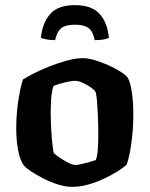

<svg xmlns="http://www.w3.org/2000/svg" viewBox="-20 -726 581 746"><path d="M260 0Q234 0 204.5 -9.5Q175 -19 147.5 -33Q120 -47 100 -60.5Q80 -74 73 -83Q57 -104 50 -144Q43 -184 43 -229Q43 -267 47 -303Q51 -339 57 -369Q63 -399 69 -417Q83 -426 110 -440Q137 -454 171 -467.5Q205 -481 239.5 -490.5Q274 -500 303 -500Q322 -500 347.5 -492.5Q373 -485 399 -473.5Q425 -462 446 -449Q467 -436 476 -425Q484 -410 489 -386.5Q494 -363 496 -335.5Q498 -308 498 -281Q498 -224 490.5 -170.5Q483 -117 472 -86Q460 -75 437 -60.5Q414 -46 384.5 -32Q355 -18 323 -9Q291 0 260 0ZM273 -85Q281 -85 296.5 -88.5Q312 -92 328 -96.5Q344 -101 352 -104Q358 -117 360 -145.5Q362 -174 362 -205Q362 -237 360.5 -273Q359 -309 356.5 -337Q354 -365 350 -371Q346 -377 332.5 -386.5Q319 -396 302 -404Q285 -412 271 -412Q261 -412 244.5 -408.5Q228 -405 212.5 -400.5Q197 -396 188 -392Q185 -385 182 -368.5Q179 -352 178 -332Q177 -312 177 -291Q177 -257 179 -222.5Q181 -188 184 -162.5Q187 -137 189 -131Q192 -128 202 -120.5Q212 -113 225 -105Q238 -97 251 -91Q264 -85 273 -85ZM271 -706Q337 -706 367.5 -671.5Q398 -637 403 -579Q398 -576 384.5 -573Q371 -570 348 -570Q341 -605 323.5 -617.5Q306 -630 271 -630Q236 -630 219 -617.5Q202 -605 194 -570Q175 -570 160 -573Q145 -576 139 -579Q144 -635 174 -670.5Q204 -706 271 -706Z"/></svg>

Font: Texturina Medium 12pt
Style: Bold
Weight: 700
Version: Version 1.002